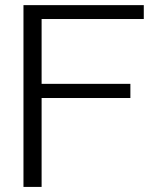

<svg xmlns="http://www.w3.org/2000/svg" viewBox="-20 -735 585 755"><path d="M545.4 -660.2H143.6V-405.3H492.7V-349.6H143.6V0H72.3V-714.8H545.4Z"/></svg>

Font: Pontano Sans
Style: Regular
Weight: 400
Foundry: vernon adams
Version: 1.0